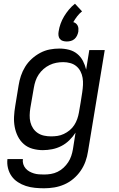

<svg xmlns="http://www.w3.org/2000/svg" viewBox="-20 -799 640 1032"><path d="M217 213Q192 213 167 210.5Q142 208 119 200.5Q96 193 76 180Q56 167 42.5 148Q29 129 23 105Q17 81 20 56H103Q101 70 105 83Q109 96 117.5 106Q126 116 137.5 122.5Q149 129 162 133Q175 137 189 138Q203 139 217 139Q235 139 253.5 136Q272 133 289.5 124.5Q307 116 321.5 102.5Q336 89 346.5 73Q357 57 363 39Q369 21 372 3L386 -86Q372 -64 352.5 -45Q333 -26 309.5 -14Q286 -2 260.5 3Q235 8 210 8Q210 8 210 8Q210 8 210 8Q182 8 155 0.5Q128 -7 108 -24.5Q88 -42 76 -66Q64 -90 59 -117Q54 -144 55.5 -172.5Q57 -201 62 -230L80 -340Q84 -366 92.5 -391.5Q101 -417 115.5 -440.5Q130 -464 151 -483Q172 -502 196.5 -515Q221 -528 247 -533Q273 -538 299 -538Q326 -538 351 -531.5Q376 -525 395 -509.5Q414 -494 425.5 -472Q437 -450 443 -425L460 -530H543L453 15Q449 42 439.5 68.5Q430 95 413.5 119Q397 143 374.5 162Q352 181 325.5 192.5Q299 204 271.5 208.5Q244 213 217 213ZM254 -66Q272 -66 289 -68.5Q306 -71 323 -79Q340 -87 354.5 -99Q369 -111 379 -126.5Q389 -142 395 -159Q401 -176 404 -193Q409 -221 413.5 -248.5Q418 -276 422 -303Q425 -323 426 -342.5Q427 -362 424 -380.5Q421 -399 412.5 -415.5Q404 -432 390 -443.5Q376 -455 357.5 -460Q339 -465 320 -465Q301 -465 282.5 -461.5Q264 -458 246.5 -449.5Q229 -441 214 -428Q199 -415 188 -398.5Q177 -382 171 -364Q165 -346 162 -328L143 -218Q140 -199 139.5 -179.5Q139 -160 143.5 -142Q148 -124 158 -109Q168 -94 183 -84Q198 -74 216.5 -70Q235 -66 254 -66ZM339 -576Q328 -576 318 -579Q308 -582 302 -589.5Q296 -597 294.5 -607.5Q293 -618 295 -629Q298 -650 305.5 -671Q313 -692 324.5 -711Q336 -730 350.5 -747.5Q365 -765 383 -779L421 -738Q406 -726 394.5 -711Q383 -696 374 -680Q382 -678 388 -673Q394 -668 397.5 -661Q401 -654 401.5 -645.5Q402 -637 401 -629Q399 -618 394 -607.5Q389 -597 380.5 -589.5Q372 -582 361 -579Q350 -576 339 -576Z"/></svg>

Font: Iosevka Curly Extended
Style: Italic
Weight: 400
Width: 7
Italic angle: -9°
Monospace: yes
Designer: Belleve Invis
Foundry: Belleve Invis
Version: Version 11.1.0; ttfautohint (v1.8.3)